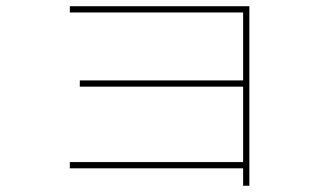

<svg xmlns="http://www.w3.org/2000/svg" viewBox="-20 -572 1040 616"><path d="M760 24V-32H204V-52H760V-294H236V-314H760V-532H204V-552H780V24Z"/></svg>

Font: M PLUS 2 Thin Thin
Style: Regular
Weight: 250
Version: Version 1.001